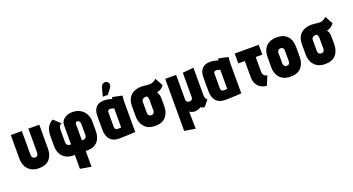

<svg xmlns="http://www.w3.org/2000/svg" viewBox="-56 -1453 4411 2402"><g transform="rotate(-20 2149.5 -251.5)"><path d="M416 -185V-501H271V-184Q271 -169 266.5 -157.5Q262 -146 253 -139.5Q244 -133 229 -133Q214 -133 204 -140Q194 -147 189 -159Q184 -171 184 -184V-501H37V-185Q37 -134 57 -89.5Q77 -45 120 -17.5Q163 10 231 10Q324 10 370 -43.5Q416 -97 416 -185Z M498 -314V-190Q498 -129 520.5 -85Q543 -41 585 -17Q627 7 689 7H705V192L850 217V7H872Q933 7 973.5 -17Q1014 -41 1034 -85Q1054 -129 1054 -190V-308Q1054 -366 1030 -411Q1006 -456 961.5 -482Q917 -508 857 -508Q815 -508 780.5 -493Q746 -478 725.5 -451Q705 -424 705 -389V-134H692Q681 -134 670 -138.5Q659 -143 651.5 -153.5Q644 -164 644 -180V-328Q644 -348 646 -367.5Q648 -387 656.5 -401.5Q665 -416 684 -421L596 -504Q549 -481 523.5 -436Q498 -391 498 -314ZM865 -134H850V-352Q850 -360 853 -365.5Q856 -371 861 -374.5Q866 -378 874 -378Q886 -378 894 -372.5Q902 -367 906.5 -358.5Q911 -350 912.5 -340Q914 -330 914 -321V-180Q914 -166 907.5 -155.5Q901 -145 890 -139.5Q879 -134 865 -134Z M1519 -487 1392 -514Q1388 -506 1385.5 -498Q1383 -490 1383 -490Q1377 -493 1362 -497.5Q1347 -502 1325.5 -505.5Q1304 -509 1276 -509Q1248 -509 1223 -501.5Q1198 -494 1178.5 -476Q1159 -458 1147.5 -428.5Q1136 -399 1136 -355V-170Q1136 -135 1144.5 -103.5Q1153 -72 1171.5 -48Q1190 -24 1222 -10Q1254 4 1300 4Q1323 4 1351 3Q1379 2 1408 1Q1437 0 1460.5 -1.5Q1484 -3 1498.5 -4Q1513 -5 1513 -5V-390Q1513 -407 1514 -431.5Q1515 -456 1519 -487ZM1282 -163V-351Q1282 -363 1286 -369.5Q1290 -376 1295.5 -379Q1301 -382 1307.5 -383Q1314 -384 1318 -384Q1323 -384 1329 -383Q1335 -382 1342 -380Q1349 -378 1355.5 -376Q1362 -374 1367 -372V-118Q1361 -118 1355.5 -117Q1350 -116 1345 -116Q1340 -116 1334.5 -116Q1329 -116 1324 -116Q1311 -116 1301.5 -120Q1292 -124 1287 -134Q1282 -144 1282 -163ZM1404 -629Q1414 -642 1417.5 -658Q1421 -674 1416 -689Q1411 -704 1394 -713Q1377 -723 1359.5 -719Q1342 -715 1330 -703Q1318 -691 1313 -675L1283 -558H1349Z M2035 -439 1977 -544Q1961 -528 1938.5 -516.5Q1916 -505 1900 -504Q1880 -503 1859 -505Q1838 -507 1817.5 -509.5Q1797 -512 1776 -512Q1743 -512 1709.5 -503Q1676 -494 1648 -472.5Q1620 -451 1602.5 -414Q1585 -377 1585 -321V-185Q1585 -134 1605 -89.5Q1625 -45 1667.5 -17.5Q1710 10 1778 10Q1871 10 1918 -43.5Q1965 -97 1965 -185V-282Q1965 -313 1958 -337Q1951 -361 1938 -377Q1954 -379 1971 -386Q1988 -393 2004.5 -406Q2021 -419 2035 -439ZM1818 -317V-180Q1818 -167 1813.5 -156Q1809 -145 1800 -139Q1791 -133 1775 -133Q1760 -133 1750 -139.5Q1740 -146 1735.5 -157Q1731 -168 1731 -180V-322Q1731 -337 1735.5 -346.5Q1740 -356 1748 -362Q1756 -368 1765 -370.5Q1774 -373 1782 -373Q1786 -373 1789.5 -373Q1793 -373 1796 -372.5Q1799 -372 1803 -371Q1806 -367 1808.5 -362Q1811 -357 1812.5 -352Q1814 -347 1815.5 -341.5Q1817 -336 1817.5 -330Q1818 -324 1818 -317Z M2472 -151V-511L2326 -498V-174Q2326 -162 2321.5 -152.5Q2317 -143 2308 -137.5Q2299 -132 2284 -131Q2274 -130 2263 -134.5Q2252 -139 2245 -148Q2238 -157 2238 -170V-501H2093V192L2238 216L2234 -18Q2238 -11 2246 -6Q2254 -1 2264.5 2Q2275 5 2285 7Q2295 9 2302 9Q2320 9 2337 5Q2354 1 2366.5 -5.5Q2379 -12 2382 -19Q2387 -14 2396.5 -9.5Q2406 -5 2416.5 -2.5Q2427 0 2435 1L2501 -78Q2500 -80 2492.5 -86.5Q2485 -93 2478.5 -109Q2472 -125 2472 -151Z M2931 -487 2804 -514Q2800 -506 2797.5 -498Q2795 -490 2795 -490Q2789 -493 2774 -497.5Q2759 -502 2737.5 -505.5Q2716 -509 2688 -509Q2660 -509 2635 -501.5Q2610 -494 2590.5 -476Q2571 -458 2559.5 -428.5Q2548 -399 2548 -355V-170Q2548 -135 2556.5 -103.5Q2565 -72 2583.5 -48Q2602 -24 2634 -10Q2666 4 2712 4Q2735 4 2763 3Q2791 2 2820 1Q2849 0 2872.5 -1.5Q2896 -3 2910.5 -4Q2925 -5 2925 -5V-390Q2925 -407 2926 -431.5Q2927 -456 2931 -487ZM2694 -163V-351Q2694 -363 2698 -369.5Q2702 -376 2707.5 -379Q2713 -382 2719.5 -383Q2726 -384 2730 -384Q2735 -384 2741 -383Q2747 -382 2754 -380Q2761 -378 2767.5 -376Q2774 -374 2779 -372V-118Q2773 -118 2767.5 -117Q2762 -116 2757 -116Q2752 -116 2746.5 -116Q2741 -116 2736 -116Q2723 -116 2713.5 -120Q2704 -124 2699 -134Q2694 -144 2694 -163Z M3250 -179V-370H3338V-501H3018V-370H3105V-151Q3105 -122 3113.5 -94Q3122 -66 3140 -42.5Q3158 -19 3187.5 -3.5Q3217 12 3258 16L3309 -105Q3287 -109 3274 -118.5Q3261 -128 3255.5 -143.5Q3250 -159 3250 -179Z M3768 -185V-317Q3768 -409 3719.5 -460.5Q3671 -512 3582 -512Q3519 -512 3476 -489Q3433 -466 3411 -423Q3389 -380 3389 -317V-185Q3389 -130 3409 -86Q3429 -42 3471 -16Q3513 10 3580 10Q3674 10 3721 -43.5Q3768 -97 3768 -185ZM3621 -317V-184Q3621 -170 3617 -158.5Q3613 -147 3604 -140.5Q3595 -134 3580 -134Q3564 -134 3554 -141Q3544 -148 3539.5 -159.5Q3535 -171 3535 -184V-317Q3535 -334 3540.5 -345Q3546 -356 3556 -361.5Q3566 -367 3580 -367Q3594 -367 3603 -361Q3612 -355 3616.5 -344Q3621 -333 3621 -317Z M4298 -439 4240 -544Q4224 -528 4201.5 -516.5Q4179 -505 4163 -504Q4143 -503 4122 -505Q4101 -507 4080.5 -509.5Q4060 -512 4039 -512Q4006 -512 3972.5 -503Q3939 -494 3911 -472.5Q3883 -451 3865.5 -414Q3848 -377 3848 -321V-185Q3848 -134 3868 -89.5Q3888 -45 3930.5 -17.5Q3973 10 4041 10Q4134 10 4181 -43.5Q4228 -97 4228 -185V-282Q4228 -313 4221 -337Q4214 -361 4201 -377Q4217 -379 4234 -386Q4251 -393 4267.5 -406Q4284 -419 4298 -439ZM4081 -317V-180Q4081 -167 4076.5 -156Q4072 -145 4063 -139Q4054 -133 4038 -133Q4023 -133 4013 -139.5Q4003 -146 3998.5 -157Q3994 -168 3994 -180V-322Q3994 -337 3998.5 -346.5Q4003 -356 4011 -362Q4019 -368 4028 -370.5Q4037 -373 4045 -373Q4049 -373 4052.5 -373Q4056 -373 4059 -372.5Q4062 -372 4066 -371Q4069 -367 4071.5 -362Q4074 -357 4075.5 -352Q4077 -347 4078.5 -341.5Q4080 -336 4080.5 -330Q4081 -324 4081 -317Z"/></g></svg>

Font: Advent Pro ExtraBold
Style: Regular
Weight: 800
Designer: VivaRado, Andreas Kalpakidis
Foundry: VivaRado, Andreas Kalpakidis
Version: Version 3.000